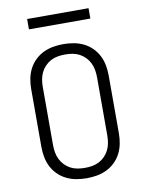

<svg xmlns="http://www.w3.org/2000/svg" viewBox="-99 -982 797 1059"><g transform="rotate(-10 300.0 -453.0)"><path d="M300 8Q271 8 242.5 3Q214 -2 188 -14.5Q162 -27 141 -47.5Q120 -68 107 -93.5Q94 -119 88.5 -147.5Q83 -176 83 -205V-530Q83 -559 88.5 -587.5Q94 -616 107 -641.5Q120 -667 141 -687.5Q162 -708 188 -720.5Q214 -733 242.5 -738Q271 -743 300 -743Q329 -743 357.5 -738Q386 -733 412 -720.5Q438 -708 459 -687.5Q480 -667 493 -641.5Q506 -616 511.5 -587.5Q517 -559 517 -530V-205Q517 -176 511.5 -147.5Q506 -119 493 -93.5Q480 -68 459 -47.5Q438 -27 412 -14.5Q386 -2 357.5 3Q329 8 300 8ZM300 -50Q321 -50 341.5 -53.5Q362 -57 380 -66.5Q398 -76 412.5 -91Q427 -106 436 -124.5Q445 -143 448.5 -163.5Q452 -184 452 -205V-530Q452 -551 448.5 -571.5Q445 -592 436 -610.5Q427 -629 412.5 -644Q398 -659 380 -668.5Q362 -678 341.5 -681.5Q321 -685 300 -685Q279 -685 258.5 -681.5Q238 -678 220 -668.5Q202 -659 187.5 -644Q173 -629 164 -610.5Q155 -592 151.5 -571.5Q148 -551 148 -530V-205Q148 -184 151.5 -163.5Q155 -143 164 -124.5Q173 -106 187.5 -91Q202 -76 220 -66.5Q238 -57 258.5 -53.5Q279 -50 300 -50ZM128 -856V-914H472V-856Z"/></g></svg>

Font: Iosevka Aile Custom Light
Style: Regular
Weight: 300
Designer: Belleve Invis
Foundry: Belleve Invis
Version: Version 17.0.2; ttfautohint (v1.8.3)